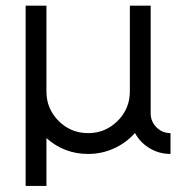

<svg xmlns="http://www.w3.org/2000/svg" viewBox="-20 -521 618 662"><path d="M68.4 120.1V-501.5H140.1V-205.6Q140.1 -146 182.1 -104Q224.1 -62 283.7 -62Q343.3 -62 385.5 -104Q427.7 -146 427.7 -205.6V-501.5H499.5V-130.4Q499.5 -102.1 519.5 -82Q539.6 -62 567.9 -62V9.8Q528.8 9.8 496.1 -9.8Q463.4 -29.3 445.3 -62.5Q415 -28.3 373 -9.3Q331.1 9.8 283.7 9.8Q201.2 9.8 140.1 -44.9V120.1Z"/></svg>

Font: Basically A Sans Serif
Style: Regular
Weight: 400
Designer: Hyung-Suk Kim
Foundry: Mental Design
Version: 1.000